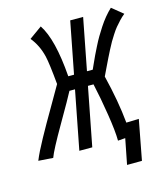

<svg xmlns="http://www.w3.org/2000/svg" viewBox="-161 -736 835 959"><g transform="rotate(-15 256.5 -257.0)"><path d="M319.3 -299.8H290.5L231.9 2.4H165L223.6 -299.8H194.8Q178.7 -268.1 110.8 -151.1Q43 -34.2 29.8 2.9L-45.9 -2.4Q-29.8 -42.5 5.4 -106.4Q40.5 -170.4 85 -246.3Q129.4 -322.3 144 -348.6Q133.8 -458 125 -495.6Q110.4 -556.6 74.2 -600.6L139.6 -647.5Q193.4 -566.9 208 -371.6H237.8L289.6 -638.7H356.4L304.7 -371.6H334.5Q336.4 -375.5 347.4 -400.1Q358.4 -424.8 365 -438.5Q371.6 -452.1 384.8 -478.5Q397.9 -504.9 409.4 -524.2Q420.9 -543.5 436 -566.9Q451.2 -590.3 467.8 -610.4Q484.4 -630.4 502 -647L559.1 -600.6Q544.4 -588.9 530.8 -574.2Q517.1 -559.6 506.6 -546.9Q496.1 -534.2 483.6 -514.6Q471.2 -495.1 463.6 -482.4Q456.1 -469.7 443.4 -444.8Q430.7 -419.9 424.6 -407.5Q418.5 -395 404.3 -365.5Q390.1 -335.9 383.8 -322.8Q417.5 -186.5 428.2 -72.8L493.2 -74.7L454.1 131.8L377 132.3L402.8 0.5Q369.6 3.4 364.7 3.4Q364.7 -43.9 350.3 -135Q335.9 -226.1 319.3 -299.8Z"/></g></svg>

Font: Fantasque Sans Mono
Style: Italic
Weight: 400
Italic angle: -11°
Monospace: yes
Designer: Jany Belluz
Version: Version 1.8.0 ; ttfautohint (v1.8.2)